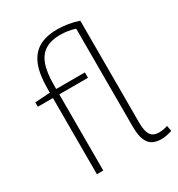

<svg xmlns="http://www.w3.org/2000/svg" viewBox="-180 -866 917 991"><g transform="rotate(-30 278.5 -370.0)"><path d="M492 10Q464 10 442.5 -0.5Q421 -11 408.5 -39.5Q396 -68 396 -121V-704Q375 -711 351.5 -714.5Q328 -718 307 -718Q255 -718 220 -697.5Q185 -677 168 -631.5Q151 -586 151 -510V-486H322V-454H151V0H113V-454H23V-480L113 -486V-510Q113 -594 134 -647Q155 -700 198.5 -725Q242 -750 308 -750Q341 -750 373.5 -744.5Q406 -739 435 -729V-123Q435 -82 443.5 -61Q452 -40 466.5 -33Q481 -26 499 -26Q511 -26 524 -28Q537 -30 551 -35L557 -2Q543 3 526 6.5Q509 10 492 10Z"/></g></svg>

Font: Georama ExtraLight
Style: Regular
Weight: 250
Version: Version 1.001